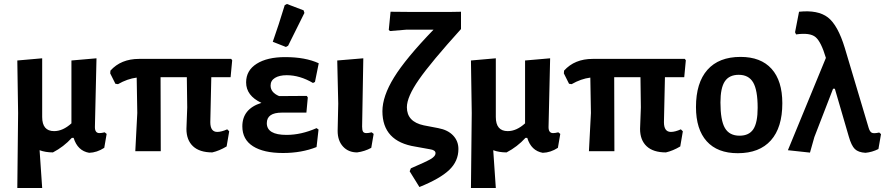

<svg xmlns="http://www.w3.org/2000/svg" viewBox="-20 -760 4448 965"><path d="M67 185 71 -192 67 -456 192 -467V-172Q192 -101 252 -101Q296 -101 339 -140V-456L465 -467L457 -121Q457 -91 480 -91Q490 -91 506 -95L516 -87L504 -17Q467 7 428 8Q370 -2 350 -67H341Q300 -22 246 6Q209 6 179 -5L192 185Z M660 0 670 -192 667 -370Q620 -364 573 -337L560 -339L534 -391L535 -405Q588 -464 679 -464H1142L1147 -457L1139 -372H1042L1037 -146Q1037 -97 1072 -97Q1093 -97 1122 -110L1132 -100L1119 -24Q1082 -2 1047 6Q983 6 950 -25Q917 -56 917 -112L921 -220L919 -372H787L788 0Z M1411 -734 1422 -740 1506 -708 1510 -695Q1481 -636 1428 -530L1417 -524L1351 -550Q1381 -635 1411 -734ZM1402 9Q1305 9 1251.5 -25Q1198 -59 1198 -125Q1198 -213 1294 -243Q1217 -279 1217 -346Q1217 -406 1270 -439.5Q1323 -473 1413 -473Q1515 -473 1582 -442L1563 -348L1553 -343Q1487 -382 1421 -382Q1384 -382 1362 -368.5Q1340 -355 1340 -330Q1340 -295 1383 -277L1522 -278L1527 -270L1520 -194H1397Q1321 -194 1321 -141Q1321 -82 1420 -82Q1494 -82 1571 -116L1581 -109L1571 -21Q1496 9 1402 9Z M1775 6Q1731 6 1704 -23.5Q1677 -53 1677 -102L1680 -239L1675 -456L1806 -467L1800 -124Q1800 -106 1804.5 -98.5Q1809 -91 1822 -91Q1832 -91 1848 -95L1858 -87L1846 -17Q1813 1 1775 6Z M2088 180 2039 101 2045 86Q2122 53 2145.5 39Q2169 25 2169 10Q2169 -6 2140 -10L2068 -23Q1902 -49 1902 -201Q1902 -276 1960.5 -371Q2019 -466 2159 -611H2024L1940 -604L1934 -610L1943 -701L2046 -700H2241L2297 -701V-614Q2146 -447 2085.5 -360Q2025 -273 2025 -221Q2025 -148 2110 -130L2183 -116Q2231 -107 2257.5 -79Q2284 -51 2284 -11Q2284 50 2238 94Q2192 138 2088 180Z M2347 185 2351 -192 2347 -456 2472 -467V-172Q2472 -101 2532 -101Q2576 -101 2619 -140V-456L2745 -467L2737 -121Q2737 -91 2760 -91Q2770 -91 2786 -95L2796 -87L2784 -17Q2747 7 2708 8Q2650 -2 2630 -67H2621Q2580 -22 2526 6Q2489 6 2459 -5L2472 185Z M2940 0 2950 -192 2947 -370Q2900 -364 2853 -337L2840 -339L2814 -391L2815 -405Q2868 -464 2959 -464H3422L3427 -457L3419 -372H3322L3317 -146Q3317 -97 3352 -97Q3373 -97 3402 -110L3412 -100L3399 -24Q3362 -2 3327 6Q3263 6 3230 -25Q3197 -56 3197 -112L3201 -220L3199 -372H3067L3068 0Z M3702 -474Q3804 -474 3858 -414Q3912 -354 3912 -241Q3912 -119 3854.5 -54.5Q3797 10 3688 10Q3586 10 3532 -50Q3478 -110 3478 -222Q3478 -344 3535.5 -409Q3593 -474 3702 -474ZM3693 -384Q3645 -384 3623 -351Q3601 -318 3601 -245Q3601 -155 3623.5 -116.5Q3646 -78 3697 -78Q3745 -78 3766.5 -111Q3788 -144 3788 -218Q3788 -307 3765.5 -345.5Q3743 -384 3693 -384Z M4051 7 3940 -5 4131 -469Q4107 -550 4079 -573.5Q4051 -597 3981 -587L3976 -598L3996 -701Q4091 -711 4141 -672.5Q4191 -634 4226 -519L4346 -117Q4352 -97 4362.5 -92.5Q4373 -88 4399 -94L4408 -86L4395 -11Q4363 5 4330 8Q4294 6 4276.5 -11Q4259 -28 4246 -74L4176 -314H4167L4073 -71Z"/></svg>

Font: Alegreya Sans
Style: Bold
Weight: 700
Designer: Juan Pablo del Peral
Foundry: Huerta Tipografica
Version: Version 2.007